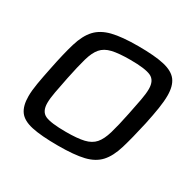

<svg xmlns="http://www.w3.org/2000/svg" viewBox="-120 -654 817 799"><g transform="rotate(30 288.5 -255.0)"><path d="M247 8Q166 8 120.5 -2Q75 -12 56.5 -37.5Q38 -63 38 -109Q38 -136 44 -171.5Q50 -207 60 -255Q76 -335 91.5 -386.5Q107 -438 133.5 -466.5Q160 -495 206 -506.5Q252 -518 330 -518Q410 -518 455 -507.5Q500 -497 519 -471.5Q538 -446 538 -400Q538 -373 532.5 -337.5Q527 -302 517 -255Q499 -174 483.5 -122.5Q468 -71 442 -42.5Q416 -14 370.5 -3Q325 8 247 8ZM247 -58Q302 -58 333.5 -65.5Q365 -73 382.5 -93Q400 -113 411.5 -152Q423 -191 436 -255Q445 -299 451 -331Q457 -363 457 -385Q457 -426 429.5 -439Q402 -452 330 -452Q275 -452 243 -444.5Q211 -437 193.5 -416.5Q176 -396 165 -357Q154 -318 141 -255Q132 -210 126 -178Q120 -146 120 -124Q120 -83 147 -70.5Q174 -58 247 -58Z"/></g></svg>

Font: Saira
Style: Italic
Weight: 400
Italic angle: -12°
Designer: Hector Gatti with collaboration of the Omnibus-Type team
Foundry: Omnibus-Type
Version: Version 1.100; ttfautohint (v1.8.3)